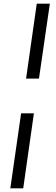

<svg xmlns="http://www.w3.org/2000/svg" viewBox="-20 -861 305 1042"><path d="M179.5 -841H250.5L191.5 -434.5H121.5ZM94.5 -246H164L106 161H36Z"/></svg>

Font: 1883 Sans
Style: Italic
Weight: 400
Italic angle: -8°
Designer: 1883 Sans project is a fork of Public Sans.
Version: Version 1.009